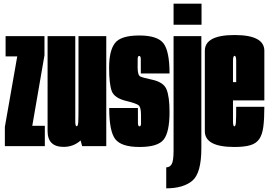

<svg xmlns="http://www.w3.org/2000/svg" viewBox="-20 -797 1470 1047"><path d="M6.5 0V-105L74 -489.5H10.5V-600H222.5V-495.5L156 -111H224.5V0Z M428 0 419.5 -31Q380.5 4 327 4Q239.5 4 239.5 -82.5V-600H390.5V-134Q390.5 -108.5 398 -108.5Q405.5 -108.5 406.8 -132Q408 -155.5 408 -206.5V-600H559.5V0Z M741.5 4.5Q641 4.5 608.2 -38.8Q575.5 -82 575.5 -208H732Q732 -142.5 732.2 -125.2Q732.5 -108 740.8 -108Q749 -108 749 -124Q749 -140 749 -170.5Q749 -214.5 734.2 -224.2Q719.5 -234 670.5 -246Q603.5 -261.5 589.2 -300.8Q575 -340 575 -428Q575 -521 607 -562.2Q639 -603.5 739.2 -603.5Q839.5 -603.5 872 -560Q904.5 -516.5 904.5 -396.5H748Q748 -456 747.8 -474Q747.5 -492 739.2 -492Q731 -492 730.8 -475.2Q730.5 -458.5 730.5 -430Q730.5 -386.5 745.2 -379.8Q760 -373 807 -363Q872 -349.5 888.2 -309.5Q904.5 -269.5 904.5 -186Q904.5 -77.5 873 -36.5Q841.5 4.5 741.5 4.5Z M886.5 230V115.5Q905.5 115.5 916 98.5Q926.5 81.5 926.5 24.5V-600H1078V11.5Q1078 147.5 1028.5 188.8Q979 230 886.5 230ZM926.5 -777H1079V-662H926.5Z M1258 4.5Q1097 4.5 1097 -81.5V-520Q1097 -606 1259.2 -606Q1421.5 -606 1421.5 -520V-249.5H1250.5V-136.5Q1250.5 -108 1258 -108Q1265 -108 1266.5 -130.2Q1268 -152.5 1268 -214.5H1421.5Q1421.5 -149 1416 -106.2Q1410.5 -63.5 1394 -39.2Q1377.5 -15 1345 -5.2Q1312.5 4.5 1258 4.5ZM1250.5 -349H1268V-465Q1268 -492.5 1259.2 -492.5Q1250.5 -492.5 1250.5 -465Z"/></svg>

Font: Anybody UltraCondensed ExtraBold
Style: Regular
Weight: 800
Width: 1
Designer: Tyler Finck
Foundry: Etcetera Type Company
Version: Version 1.010; ttfautohint (v1.8.3) -l 8 -r 50 -G 200 -x 14 